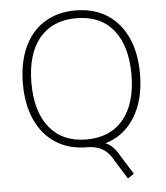

<svg xmlns="http://www.w3.org/2000/svg" viewBox="-60 -766 870 1008"><g transform="rotate(-5 375.5 -261.5)"><path d="M544 68 606 168 573 190 501 74Q461 8 375 8Q281 8 211.5 -35.5Q142 -79 104.5 -160.5Q67 -242 67 -352Q67 -463 104 -544.5Q141 -626 210.5 -669.5Q280 -713 375 -713Q470 -713 539.5 -669.5Q609 -626 646.5 -545Q684 -464 684 -353Q684 -217 628 -125.5Q572 -34 471 -4Q492 3 509 20Q526 37 544 68ZM375 -33Q501 -33 570 -117Q639 -201 639 -353Q639 -505 570.5 -588.5Q502 -672 375 -672Q250 -672 181 -588.5Q112 -505 112 -353Q112 -201 181 -117Q250 -33 375 -33Z"/></g></svg>

Font: wassup Sans
Style: Light
Weight: 200
Version: Version 2.001